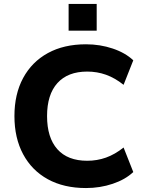

<svg xmlns="http://www.w3.org/2000/svg" viewBox="-20 -940 731 971"><path d="M415 11Q303 11 222 -33.5Q141 -78 97 -160Q53 -242 53 -353Q53 -464 97 -545.5Q141 -627 222 -671.5Q303 -716 415 -716Q486 -716 550 -694.5Q614 -673 654 -635L605 -511Q561 -546 516 -562Q471 -578 421 -578Q323 -578 270.5 -520Q218 -462 218 -353Q218 -244 270 -185.5Q322 -127 421 -127Q471 -127 516 -143Q561 -159 605 -194L654 -70Q614 -32 550 -10.5Q486 11 415 11ZM327 -785V-920H469V-785Z"/></svg>

Font: Nunito Sans 11pt ExtraBold
Style: Regular
Weight: 800
Version: Version 3.101;gftools[0.9.27]